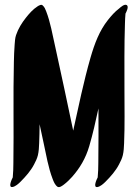

<svg xmlns="http://www.w3.org/2000/svg" viewBox="-20 -767 580 805"><path d="M389.6 -23.2C386.2 -16.9 368.6 20.1 388.2 17.2C400.6 15.4 414.1 3.2 422.3 -5.1C443.8 -26.7 465 -50.4 479.1 -77.8C485.6 -90.3 491.7 -102.4 495 -116.3C498.9 -132.6 499.6 -149.9 500.3 -166.6C503.5 -240.1 501.8 -316.2 501.8 -391.3C501.8 -483.7 500.8 -576.3 503.9 -668.7C504.3 -682.4 504.8 -696.2 506.1 -709.9C509.7 -717 520.8 -738.2 512.1 -745.2C502.3 -752.5 484.8 -736 479.5 -731.4C461.6 -718.1 446.3 -700.4 432.6 -683.2C397.1 -638.4 376.8 -585.4 359.2 -524.3C330.9 -425.4 309.6 -322.2 286.9 -219.3C261.7 -337.9 237.1 -456.3 210.8 -574.5C199.9 -622.9 191 -674.8 173.8 -719.1C170.3 -728.1 166.7 -737.8 159 -744C154.4 -750.5 142.5 -743.7 137.5 -740.4C118.2 -728.1 102.4 -710.1 88.5 -692.5C71.9 -671.6 56.3 -646.9 47.2 -619.6C43 -607.1 42.5 -593 41.4 -580C39.4 -555.9 38.8 -531.7 38.2 -507.6C34.8 -367.1 38.3 -225 36.1 -83.7C35.8 -63.6 35.6 -43.4 33.5 -23.3C30.1 -17 12.5 20 32.1 17.1C44.5 15.3 58 3.1 66.2 -5.2C87.7 -26.9 108.9 -50.5 123 -77.9C129.5 -90.4 135.6 -102.5 138.9 -116.3C142.8 -132.6 143.5 -149.9 144.2 -166.6C145.3 -192.8 145.8 -219.4 146 -246.1C151.5 -220.5 156.9 -194.8 162.5 -169.2C173.6 -118 182.6 -63.5 200.6 -17C205.1 -5.1 210.5 8.5 221.2 16.1C229.1 21.7 243.5 10.2 248.6 6.3C260.8 -3 273 -14.9 282.7 -25.9C314.6 -62.2 339.2 -102.7 354.3 -154.5C369.3 -205.5 381.2 -259 392.8 -312.5C392.9 -236.2 393.4 -159.9 392.2 -83.7C391.9 -63.5 391.7 -43.2 389.6 -23.2Z"/></svg>

Font: Quiapo Free
Style: Regular
Weight: 400
Designer: Aaron Amar
Version: Version 001.002